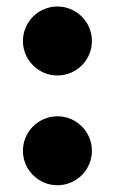

<svg xmlns="http://www.w3.org/2000/svg" viewBox="-20 -547 348 582"><path d="M49.5 -422.7C49.5 -365 96.4 -318.2 154.1 -318.2C211.8 -318.2 258.6 -365 258.6 -422.7C258.6 -480.5 211.8 -527.3 154.1 -527.3C96.4 -527.3 49.5 -480.5 49.5 -422.7ZM154.1 14.5C211.8 14.5 258.6 -32.3 258.6 -90C258.6 -147.7 211.8 -194.5 154.1 -194.5C96.4 -194.5 49.5 -147.7 49.5 -90C49.5 -32.3 96.4 14.5 154.1 14.5Z"/></svg>

Font: Spartan MB ExtBd
Style: Regular
Weight: 800
Designer: Matt Bailey, Mirko Velimirovic
Foundry: Matt Bailey
Version: Version 1.005